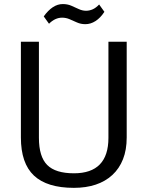

<svg xmlns="http://www.w3.org/2000/svg" viewBox="-20 -902 714 930"><path d="M338.1 7.9Q207.8 7.9 144.5 -51.5Q81.2 -111 81.2 -236.1V-700H168.5V-234.6Q168.5 -143 208.7 -102.8Q248.8 -62.6 338.1 -62.6Q505.2 -62.6 505.2 -234.6V-700H593.7V-236.1Q593.7 -176.1 575.8 -130.9Q558 -85.6 524.3 -54.5Q490.6 -23.4 443.6 -7.7Q396.5 7.9 338.1 7.9ZM191.9 -822.5Q212.4 -851.4 235.6 -866.9Q258.8 -882.3 284.1 -882.3Q306.9 -882.3 325.2 -874.4Q343.5 -866.6 361.2 -858.2Q378.9 -849.9 396.8 -849.9Q413.4 -849.9 429.3 -857Q445.2 -864.2 460.2 -880.3L485.7 -844.7Q466.2 -815 442.6 -800Q419.1 -784.9 393.5 -784.9Q371.6 -784.9 352.9 -793.2Q334.2 -801.6 317 -809Q299.8 -816.4 280.8 -816.4Q264 -816.4 248.2 -809.2Q232.4 -802 217.4 -787Z"/></svg>

Font: Pathway Extreme 8pt Thin 12pt
Style: Regular
Weight: 100
Version: Version 1.001;gftools[0.9.26]